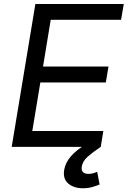

<svg xmlns="http://www.w3.org/2000/svg" viewBox="-20 -748 650 978"><path d="M39.6 0 160.2 -727.5H610.4L596.7 -647H238.3L199.2 -409.2H532.7L519 -328.1H185.5L144.5 -80.6H506.3L493.2 0ZM402.3 210.9Q356 210.9 327.6 186.8Q299.3 162.6 307.1 116.7Q313 81.1 340.8 48.6Q368.7 16.1 417.5 -12.2L493.2 0Q453.1 26.9 427 49.8Q400.9 72.8 396.5 100.6Q393.6 118.7 402.3 128.2Q411.1 137.7 431.2 137.7Q443.4 137.7 454.8 134.5Q466.3 131.3 475.1 127L487.3 191.9Q471.7 198.2 450.4 204.6Q429.2 210.9 402.3 210.9Z"/></svg>

Font: Inter 18pt
Style: Italic
Weight: 400
Italic angle: -9.3988°
Designer: Rasmus Andersson
Foundry: rsms
Version: Version 4.001;git-66647c0bb